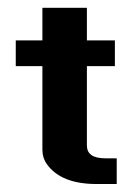

<svg xmlns="http://www.w3.org/2000/svg" viewBox="-20 -461 334 481"><path d="M197.7 -96.6Q197.7 -64.4 243.7 -64.4H272.4V0H221.8Q133.3 0 97.7 -49.4Q86.2 -65.5 86.2 -86.2V-295.4H19.5V-359.8H86.2V-441.4H197.7V-359.8H267.8V-295.4H197.7Z"/></svg>

Font: Dhurjati
Style: Regular
Weight: 400
Designer: Purushoth Kumar Guthula
Foundry: Andhrapradesh Society for Knowledge Networks
Version: Version 1.0.5; ttfautohint (v1.2.25-373a) -l 7 -r 28 -G 50 -